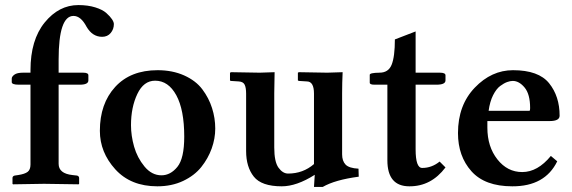

<svg xmlns="http://www.w3.org/2000/svg" viewBox="-20 -718 2236 750"><path d="M99.1 -75.2V-387.2H53.2Q26.4 -387.2 25.9 -397V-411.1Q25.9 -418.9 36.4 -426.5Q46.9 -434.1 69.8 -434.1H99.1V-443.8Q99.1 -562 154.5 -630.1Q210 -698.2 286.1 -698.2Q323.2 -698.2 352.1 -689.2Q380.9 -680.2 395.5 -667Q410.2 -653.8 417.5 -642.8Q424.8 -631.8 424.8 -624Q424.8 -604 412.4 -589.1Q399.9 -574.2 378.9 -574.2Q340.8 -574.2 317.9 -613.8Q295.9 -655.8 267.1 -655.8Q209 -655.8 209 -484.9V-434.1H305.2Q325.2 -434.1 325.2 -423.8V-403.8Q325.2 -386.7 290 -387.2H209V-78.1Q209 -40 263.2 -34.2L280.8 -32.2Q288.6 -30.3 289.1 -22.9V0L287.1 2Q190.9 0 151.9 0L30.8 2L28.8 0V-22.9Q28.8 -29.8 37.1 -32.2L50.8 -34.2Q76.7 -38.1 87.9 -46.6Q99.1 -55.2 99.1 -75.2Z M585.9 -402.8Q541 -402.8 516.4 -350.8Q491.7 -298.8 491.7 -229Q491.7 -188 503.9 -145Q516.1 -102.1 544.4 -67.6Q572.8 -33.2 610.8 -33.2Q646 -33.2 672.9 -66.2Q699.7 -99.1 699.7 -184.1Q699.7 -289.1 668.7 -345.9Q637.7 -402.8 585.9 -402.8ZM370.1 -207Q370.1 -313 429.9 -378.4Q489.7 -443.8 595.7 -443.8Q653.8 -443.8 699.5 -423.3Q745.1 -402.8 770.5 -368.9Q795.9 -335 808.3 -295.9Q820.8 -256.8 820.8 -215.8Q820.8 -176.8 806.9 -137.9Q793 -99.1 766.4 -65.7Q739.7 -32.2 695.3 -11.2Q650.9 9.8 594.7 9.8Q490.7 9.8 430.4 -56.6Q370.1 -123 370.1 -207Z M1316.4 -115.2Q1316.4 -89.4 1329.8 -75.2Q1343.3 -61 1380.4 -59.1L1381.3 -27.8Q1288.6 -15.6 1240.7 12.2H1206.5L1209.5 -35.2Q1138.7 9.8 1080.6 9.8Q1001.5 9.8 971.4 -28.1Q941.4 -65.9 941.4 -127.9V-352.1Q941.4 -376 935.5 -387.5Q929.7 -398.9 912.6 -399.9L881.3 -401.9L878.4 -403.8V-434.1L883.3 -436Q962.4 -434.1 994.6 -434.1L1052.7 -436Q1051.8 -391.1 1051.3 -354V-142.1Q1051.3 -85.9 1067.9 -63Q1084.5 -40 1105.5 -40Q1163.6 -40 1206.5 -77.1V-352.1Q1206.5 -399.9 1178.7 -399.9L1147.5 -401.9L1143.6 -403.8V-434.1L1147.5 -436Q1231.4 -434.1 1258.3 -434.1L1318.4 -436Q1316.4 -394 1316.4 -354Z M1603.5 -387.2V-134.8Q1603.5 -61.5 1629.4 -62Q1666.5 -62 1697.3 -86.9L1720.2 -64Q1664.1 10.3 1579.1 9.8Q1493.2 9.8 1493.2 -91.8V-387.2H1442.4Q1424.3 -387.2 1424.3 -395V-425.8Q1424.3 -433.6 1462.4 -434.1Q1497.6 -434.1 1510 -465.6Q1522.5 -497.1 1522.5 -564L1603.5 -595.2V-434.1H1698.2Q1720.2 -434.1 1720.2 -423.8V-403.8Q1720.2 -386.7 1683.1 -387.2Z M1888.7 -285.2H2048.8Q2050.8 -287.1 2050.8 -295.9Q2050.8 -350.1 2029.3 -376Q2007.8 -401.9 1982.9 -401.9Q1973.1 -401.9 1960.9 -397.5Q1948.7 -393.1 1933.8 -382.1Q1918.9 -371.1 1906.2 -346.2Q1893.6 -321.3 1888.7 -285.2ZM2131.8 -108.9 2156.7 -87.9Q2108.9 10.3 1981 9.8Q1874 9.8 1821.5 -49.1Q1769 -107.9 1769 -198.2Q1769 -307.1 1834.5 -375.5Q1899.9 -443.8 1983.9 -443.8Q2084 -443.8 2125 -392.8Q2166 -341.8 2166 -266.1Q2166 -245.1 2127 -245.1H1883.8V-219.2Q1883.8 -145 1922.9 -95.5Q1961.9 -45.9 2020 -45.9Q2080.1 -45.9 2131.8 -108.9Z"/></svg>

Font: Linux Libertine
Style: Semibold
Weight: 600
Designer: Philipp H. Poll
Foundry: Philipp H. Poll
Version: Version 5.1.2 ; ttfautohint (v0.9)